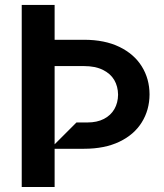

<svg xmlns="http://www.w3.org/2000/svg" viewBox="-20 -747 656 767"><path d="M66.8 -727.3H198.2V0H66.8ZM316.1 -588.1Q398.1 -588.1 456.9 -559.7Q515.6 -531.2 546.3 -481.9Q577.1 -432.5 577.4 -370Q577.1 -307.5 546.3 -258.2Q515.6 -208.8 456.9 -180.8Q398.1 -152.7 316.1 -152.7H198.2V-170.5L285.5 -257.8H329.5Q367.9 -257.8 395.2 -272Q422.6 -286.2 437 -311.3Q451.3 -336.3 451.7 -368.6Q451.3 -402 436.3 -427.6Q421.2 -453.1 390.8 -468Q360.4 -483 316.1 -483H127.8V-588.1Z"/></svg>

Font: Riot Sans
Style: Regular
Weight: 400
Designer: Rasmus Andersson
Foundry: rsms
Version: Version 3.005